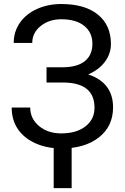

<svg xmlns="http://www.w3.org/2000/svg" viewBox="-20 -741 633 971"><path d="M447.3 -520C447.3 -482.6 435.1 -453.6 410.6 -433.1C386.2 -412.6 350.3 -401.9 302.7 -400.9H215.3V-323.7H303.2C406.4 -322.1 458 -279.6 458 -196.3C458 -157.2 442.8 -125.8 412.4 -102.1C381.9 -78.3 341.1 -66.4 290 -66.4C244.5 -66.4 206.9 -78.9 177.2 -103.8C147.6 -128.7 132.8 -159.8 132.8 -197.3H39.1C39.1 -154.6 49.8 -117.8 71.3 -86.9C92.8 -56 122.8 -32.1 161.4 -15.4C200 1.4 242.8 9.8 290 9.8C369.5 9.8 432.9 -9 480.5 -46.4C528 -83.8 551.8 -134.4 551.8 -198.2C551.8 -281.2 509.9 -336.8 426.3 -364.7C462.4 -380.4 490.6 -401.7 510.7 -428.7C530.9 -455.7 541 -485.7 541 -518.6C541 -582 519 -631.6 475.1 -667.2C431.2 -702.9 369.5 -720.7 290 -720.7C245.1 -720.7 204.1 -712.3 167 -695.6C129.9 -678.8 101 -655.4 80.3 -625.5C59.7 -595.5 49.3 -561.7 49.3 -523.9H143.1C143.1 -557.8 157.1 -586.2 185.3 -609.1C213.5 -632.1 248.4 -643.6 290 -643.6C339.8 -643.6 378.5 -632.4 406 -610.1C433.5 -587.8 447.3 -557.8 447.3 -520ZM342.3 210.4V-39.6H251.5V210.4Z"/></svg>

Font: Roboto1
Style: rg
Weight: 400
Designer: Google
Version: Version 2.137; 2017